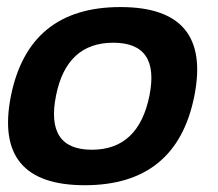

<svg xmlns="http://www.w3.org/2000/svg" viewBox="-20 -533 626 552"><path d="M244.1 -102.5Q378.4 -102.5 409.7 -258.3Q439.9 -410.2 305.7 -410.2Q171.4 -410.2 141.1 -258.3Q109.9 -102.5 244.1 -102.5ZM11.2 -256.3Q62.5 -512.7 326.2 -512.7Q589.8 -512.7 538.6 -256.3Q487.3 -0.5 223.6 -0.5Q-39.1 -0.5 11.2 -256.3Z"/></svg>

Font: Sansation
Style: Bold Italic
Weight: 700
Designer: Bernd Montag
Version: Version 1.301